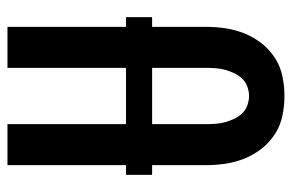

<svg xmlns="http://www.w3.org/2000/svg" viewBox="-154 -621 783 515"><g transform="rotate(-90 237.5 -363.5)"><path d="M238 8Q211 8 184.5 2.5Q158 -3 135.5 -17.5Q113 -32 96.5 -53Q80 -74 70 -98.5Q60 -123 56 -149.5Q52 -176 52 -202V-735H162V-202Q162 -189 163 -176Q164 -163 167.5 -150.5Q171 -138 176.5 -126.5Q182 -115 191 -105.5Q200 -96 212.5 -91.5Q225 -87 238 -87Q250 -87 262.5 -91.5Q275 -96 284 -105.5Q293 -115 298.5 -126.5Q304 -138 307.5 -150.5Q311 -163 312 -176Q313 -189 313 -202V-735H423V-202Q423 -176 419 -149.5Q415 -123 405 -98.5Q395 -74 378.5 -53Q362 -32 339.5 -17.5Q317 -3 290.5 2.5Q264 8 238 8ZM26 -347V-417H449V-347Z"/></g></svg>

Font: Iosevka QP
Style: Bold
Weight: 700
Designer: Belleve Invis
Foundry: Belleve Invis
Version: Version 20.0.0; ttfautohint (v1.8.4)